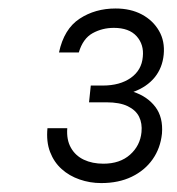

<svg xmlns="http://www.w3.org/2000/svg" viewBox="-20 -660 406 441"><path d="M212.5 -239.5Q186.5 -239.5 162.8 -247.8Q139 -256 121.5 -271.8Q104 -287.5 95 -311Q86 -334.5 89 -365.5H134.5Q132.5 -339 142.8 -320.8Q153 -302.5 172.5 -293.2Q192 -284 217.5 -284Q255.5 -284 278.8 -304.8Q302 -325.5 305 -356.5Q307 -376.5 299.5 -391.8Q292 -407 273.5 -416Q255 -425 224.5 -425H184.5L188.5 -463.5H216Q255.5 -463.5 280.5 -481.2Q305.5 -499 308 -529.5Q311 -557.5 293.8 -576.8Q276.5 -596 241.5 -596Q215 -596 192.8 -583.8Q170.5 -571.5 161 -539.5H115.5Q127 -593.5 162.8 -617Q198.5 -640.5 245.5 -640.5Q280 -640.5 305.8 -626.8Q331.5 -613 345.2 -589.2Q359 -565.5 356 -534.5Q353 -504 335.2 -482.2Q317.5 -460.5 286.5 -449Q318.5 -438.5 336.8 -414.5Q355 -390.5 352 -353Q348.5 -319.5 330.5 -294Q312.5 -268.5 282.5 -254Q252.5 -239.5 212.5 -239.5Z"/></svg>

Font: Karla
Style: Italic
Weight: 400
Italic angle: -8°
Designer: Jonathan Pinhorn
Version: Version 2.004;gftools[0.9.33]